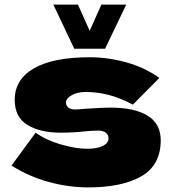

<svg xmlns="http://www.w3.org/2000/svg" viewBox="-20 -805 749 835"><path d="M30 -85 135 -228Q181 -195 246 -176.5Q311 -158 358 -158Q403 -158 427.5 -170.5Q452 -183 452 -203Q452 -219 440 -228Q428 -237 407 -237Q394 -237 377.5 -236Q361 -235 351 -234Q299 -228 244 -228Q155 -228 99.5 -261.5Q44 -295 44 -371Q44 -459 127 -507.5Q210 -556 371 -556Q450 -556 530.5 -533.5Q611 -511 673 -466L558 -350Q501 -380 451.5 -392.5Q402 -405 352 -405Q317 -405 292 -391Q267 -377 267 -359Q267 -345 277.5 -337Q288 -329 305 -329Q322 -329 352 -332Q425 -337 461 -337Q565 -337 622 -302Q679 -267 679 -195Q679 -87 595 -38.5Q511 10 363 10Q279 10 192.5 -13.5Q106 -37 30 -85ZM370 -671 421 -785H529L437 -593H303L212 -785H319Z"/></svg>

Font: Mantou Sans
Style: Regular
Weight: 400
Designer: Mant0u / artakana
Foundry: Mant0u / artakana
Version: Version 1.001;October 22, 2023;FontCreator 14.0.0.2901 64-bi